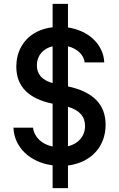

<svg xmlns="http://www.w3.org/2000/svg" viewBox="-20 -850 620 1000"><path d="M50 -185C54 -82 137 -4 254 11V130H334V12C452 -3 530 -84 530 -200C530 -306 465 -372 334 -400V-609C381 -597 416 -566 421 -525H523C519 -619 441 -691 334 -707V-830H254V-708C140 -695 65 -616 65 -503C65 -400 128 -336 254 -310V-87C198 -98 158 -136 152 -185ZM423 -194C423 -141 388 -101 334 -88V-294C394 -276 423 -243 423 -194ZM172 -510C172 -560 204 -597 254 -609V-417C199 -433 172 -463 172 -510Z"/></svg>

Font: CommitMono-dimboump
Style: Bold
Weight: 700
Monospace: yes
Designer: Eigil Nikolajsen
Foundry: Eigil Nikolajsen
Version: Version 1.143